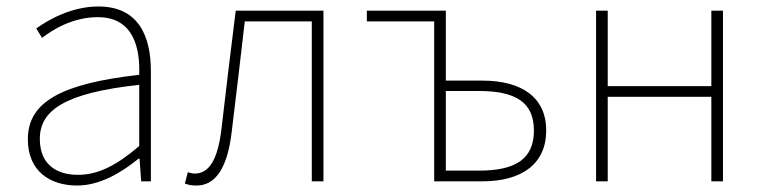

<svg xmlns="http://www.w3.org/2000/svg" viewBox="-20 -560 2358 593"><path d="M218 13C288 13 354 -26 408 -70H411L416 0H446V-341C446 -448 408 -540 284 -540C198 -540 125 -496 92 -472L110 -443C144 -470 207 -507 282 -507C391 -507 413 -414 410 -329C173 -302 66 -247 66 -130C66 -30 136 13 218 13ZM221 -20C157 -20 103 -50 103 -131C103 -220 181 -273 410 -298V-109C341 -50 284 -20 221 -20Z M587 13C645 13 683 -40 696 -156C710 -270 723 -381 736 -494H943V0H979V-527H708C693 -405 678 -284 664 -162C653 -68 626 -24 582 -24C573 -24 567 -26 560 -28L551 7C562 11 571 13 587 13Z M1321 0H1470C1593 0 1667 -55 1667 -157C1667 -258 1593 -311 1470 -311H1357V-527H1113V-494H1321ZM1357 -33V-279H1459C1574 -279 1629 -243 1629 -157C1629 -70 1574 -33 1459 -33Z M1821 0H1857V-261H2177V0H2213V-527H2177V-294H1857V-527H1821Z"/></svg>

Font: Noto Sans JP Thin
Style: Regular
Weight: 100
Designer: Ryoko NISHIZUKA 西塚涼子 (kana, bopomofo & ideographs); Paul D. Hunt (Latin, Greek & Cyrillic); Sandoll Communications 산돌커뮤니
Foundry: Adobe
Version: Version 2.004;hotconv 1.0.118;makeotfexe 2.5.65603